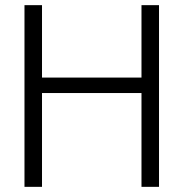

<svg xmlns="http://www.w3.org/2000/svg" viewBox="-20 -725 712 745"><path d="M529 0V-705H597V0ZM75 0V-705H143V0ZM127 -364V-424H545V-364Z"/></svg>

Font: TikTok Sans Light
Style: Regular
Weight: 300
Version: Version 4.000